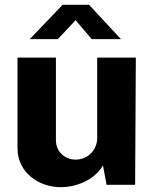

<svg xmlns="http://www.w3.org/2000/svg" viewBox="-20 -770 652 800"><path d="M362 -607H484L351 -750H241L104 -607H221L295 -686ZM295 -105C249 -105 213 -139 213 -186V-530H53V-152C53 -50 143 10 233 10C292 10 372 -16 409 -81L424 0H543L546 -530H385V-195C385 -147 348 -105 295 -105Z"/></svg>

Font: 18Franklin
Style: Bold
Weight: 700
Designer: Pablo Impallari, Rodrigo Fuenzalida (Modified by Dan O. Williams)
Version: Version 0.025;PS 000.025;hotconv 1.0.88;makeotf.lib2.5.64775